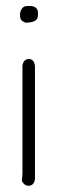

<svg xmlns="http://www.w3.org/2000/svg" viewBox="-20 -634 186 630"><path d="M69.3 -614.3H83Q104.5 -610.8 104.5 -592.8V-583Q104.5 -559.6 63.5 -559.6Q45.9 -565.9 45.9 -581.1V-590.8Q50.8 -614.3 69.3 -614.3ZM75.2 -440.4Q90.8 -440.4 94.7 -418.9V-45.9Q91.3 -24.4 73.2 -24.4Q60.1 -24.4 51.8 -40L53.7 -63.5V-418.9Q57.1 -440.4 75.2 -440.4Z"/></svg>

Font: CEF Fonts CJK
Style: Regular
Weight: 400
Designer: PartyBoss (派对大魔王)
Version: Release 2.25